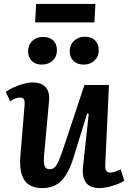

<svg xmlns="http://www.w3.org/2000/svg" viewBox="-20 -944 658 978"><path d="M9 -476Q25 -488 49.5 -499Q74 -510 99.5 -517Q125 -524 146 -524Q190 -524 212 -500.5Q234 -477 230 -431L205 -158Q201 -115 207 -98.5Q213 -82 233 -82Q255 -82 268 -103Q281 -124 302 -186L410 -511H535L516 -102Q515 -65 541 -65Q553 -65 567 -70Q581 -75 595 -81L613 -23Q589 -8 551.5 3Q514 14 486 14Q437 14 417 -15.5Q397 -45 403 -96L432 -364L424 -366L353 -137Q329 -60 292.5 -23Q256 14 195 14Q132 14 104.5 -26Q77 -66 84 -151L105 -407Q107 -431 101.5 -439Q96 -447 82 -447Q58 -447 32 -428ZM335 -683Q335 -715 357 -736Q379 -757 412 -757Q445 -757 464 -738.5Q483 -720 483 -688Q483 -656 461.5 -635.5Q440 -615 407 -615Q374 -615 354.5 -633.5Q335 -652 335 -683ZM123 -683Q123 -715 144.5 -735.5Q166 -756 198 -756Q232 -756 251 -738Q270 -720 270 -688Q270 -656 248.5 -635.5Q227 -615 193 -615Q161 -615 142 -633.5Q123 -652 123 -683ZM164 -924H466L461 -830H159Z"/></svg>

Font: Literata 12pt SemiBold
Style: Italic
Weight: 600
Italic angle: -2°
Designer: Latin by Veronika Burian and Jose Scaglione. Greek by Irene Vlachou. Cyrillic by Vera Evstafieva
Foundry: TypeTogether
Version: Version 3.002